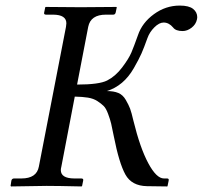

<svg xmlns="http://www.w3.org/2000/svg" viewBox="-20 -671 731 692"><path d="M583 1 509.8 0Q454.6 -1 431.9 -42Q409.2 -83 390.1 -180.2Q384.3 -210.4 380.6 -225.6Q377 -240.7 369.6 -260.5Q362.3 -280.3 353.8 -288.8Q345.2 -297.4 331.1 -306.6Q316.9 -315.9 297.1 -319.1Q277.3 -322.3 249.5 -322.8L201.2 -70.8Q199.2 -63 199.2 -58.1Q199.2 -28.3 247.1 -27.8H272.9Q281.7 -27.8 279.8 -20L275.9 -1L273.9 1Q188 -1 147.9 -1L20 1L18.1 -1L21 -20Q22.9 -27.8 30.8 -27.8H57.1Q112.3 -27.8 120.1 -70.8L217.8 -574.2Q218.8 -579.1 219.2 -586.9Q219.2 -617.7 171.9 -618.2H146Q137.2 -618.2 139.2 -626L143.1 -645L145 -646Q231 -645 271 -645L398.9 -646L400.9 -645L397 -626Q395 -618.2 388.2 -618.2H361.8Q306.6 -618.2 297.9 -574.2L257.8 -366.2Q337.4 -366.2 366.2 -380.9Q396 -396 419.9 -427.5Q443.8 -459 453.4 -481.4Q462.9 -503.9 477.1 -543.9Q492.2 -588.9 534.7 -619.9Q577.1 -650.9 627.9 -650.9Q661.1 -650.9 676 -638.9Q690.9 -627 690.9 -608.9Q690.9 -606.9 690.4 -604.5Q689.9 -602.1 689.9 -601.1Q686 -583 670.4 -571Q654.8 -559.1 638.2 -559.1Q613.3 -559.1 604 -571.8Q588.9 -589.8 569.8 -589.8Q553.7 -589.8 536.4 -572.5Q519 -555.2 511.2 -533.2Q499 -499 490 -478.5Q481 -458 462.4 -425.5Q443.8 -393.1 419.4 -372.6Q395 -352.1 365.2 -342.8Q390.1 -342.8 406.5 -335.9Q422.9 -329.1 433.3 -311Q443.8 -293 449 -279.1Q454.1 -265.1 460.9 -235.8Q484.9 -137.7 514.4 -82.8Q543.9 -27.8 570.8 -27.8H582Q589.8 -27.8 587.9 -20L584 -1Z"/></svg>

Font: Linux Libertine
Style: Italic
Weight: 400
Italic angle: -12°
Designer: Philipp H. Poll
Foundry: Philipp H. Poll
Version: Version 5.1.6 ; ttfautohint (v0.9)